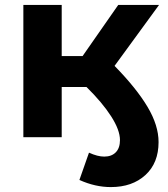

<svg xmlns="http://www.w3.org/2000/svg" viewBox="-20 -558 682 781"><path d="M446 -290Q535 -199 580 -123.5Q625 -48 625 20Q625 105 571.5 154Q518 203 431 203Q367 203 303 174L342 63Q377 79 404 79Q434 79 451 61.5Q468 44 468 12Q468 -29 432 -85Q396 -141 332 -204H231V0H75V-538H231V-330H316L461 -538H627Z"/></svg>

Font: mBank
Style: Bold
Weight: 700
Designer: Julieta Ulanovsky
Foundry: Julieta Ulanovsky
Version: Version 7.200